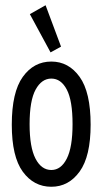

<svg xmlns="http://www.w3.org/2000/svg" viewBox="-20 -705 390 733"><path d="M176 8Q109 8 67 -49.5Q25 -107 25 -229Q25 -353 67 -411.5Q109 -470 176 -470Q242 -470 284 -411.5Q326 -353 326 -229Q326 -108 284 -50Q242 8 176 8ZM176 -56Q213 -56 235 -99.5Q257 -143 257 -231Q257 -321 235 -363Q213 -405 176 -405Q139 -405 116 -363Q93 -321 93 -231Q93 -143 115.5 -99.5Q138 -56 176 -56ZM173 -505 94 -651 154 -685 213 -527Z"/></svg>

Font: Inconsolata ExtraCondensed Medium
Style: Regular
Weight: 500
Width: 2
Monospace: yes
Designer: Raph Levien, Cyreal, Brenton Simpson
Foundry: Raph Levien, Cyreal, Google
Version: Version 3.001; ttfautohint (v1.8.2.53-6de2)